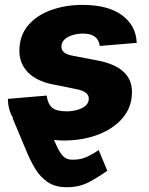

<svg xmlns="http://www.w3.org/2000/svg" viewBox="-20 -573 617 797"><path d="M248 10.3Q225.6 10.3 204.1 7.8Q218.8 43.5 230.7 61Q242.7 78.6 254.6 84.5Q266.6 90.3 282.2 89.8Q315.4 90.3 342.3 77.4Q369.1 64.5 389.6 49.8L425.3 135.7Q394 158.7 351.8 181.6Q309.6 204.6 256.8 204.1Q208.5 204.1 177.2 182.4Q146 160.6 126.2 127.4Q106.4 94.2 92.3 60.5L32.2 -83L33.7 -83.5Q13.7 -117.7 12.7 -160.6V-162.6L173.8 -176.3Q178.2 -142.1 196 -126.5Q213.9 -110.8 256.8 -110.8Q278.3 -110.8 299.6 -116.5Q320.8 -122.1 334.7 -133.8Q348.6 -145.5 348.6 -163.6Q348.6 -178.2 336.2 -188Q323.7 -197.8 293.9 -203.6L201.7 -222.2Q131.8 -235.8 96.2 -272.5Q60.5 -309.1 60.5 -361.8Q60.5 -425.3 96.9 -467.8Q133.3 -510.3 192.9 -531.5Q252.4 -552.7 322.3 -552.7Q427.7 -552.7 485.8 -510.3Q543.9 -467.8 547.4 -397.5Q547.4 -397 547.4 -396.2Q547.4 -395.5 547.4 -395L394 -382.3Q388.2 -433.6 323.7 -433.6Q304.2 -433.6 283.7 -428Q263.2 -422.4 249 -410.2Q234.9 -397.9 234.9 -379.4Q234.9 -366.2 245.1 -356.4Q255.4 -346.7 283.2 -341.3L385.7 -321.8Q527.8 -294.4 527.8 -191.4Q527.8 -142.1 504.4 -104.5Q481 -66.9 441.2 -41.3Q401.4 -15.6 351.3 -2.7Q301.3 10.3 248 10.3Z"/></svg>

Font: Inter Extra Bold
Style: Italic
Weight: 800
Italic angle: -9.39999°
Designer: Rasmus Andersson
Foundry: rsms
Version: Version 4.000;git-3c8e0fc